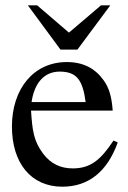

<svg xmlns="http://www.w3.org/2000/svg" viewBox="-20 -694 484 724"><path d="M396 -674H361L240 -571L120 -674H85L208 -507H272ZM408 -164C359 -90 321 -59 254 -59C208 -59 171 -77 143 -114C107 -162 102 -201 97 -277H405C401 -331 391 -363 371 -391C339 -436 294 -460 232 -460C106 -460 25 -358 25 -217C25 -79 97 10 215 10C315 10 385 -48 424 -157ZM99 -309C110 -384 149 -424 205 -424C271 -424 292 -390 303 -309Z"/></svg>

Font: STIX Math
Style: Regular
Weight: 400
Designer: MicroPress Inc., with final additions and corrections provided by Coen Hoffman, Elsevier (retired)
Version: Version 1.1.0